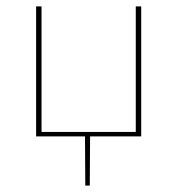

<svg xmlns="http://www.w3.org/2000/svg" viewBox="-20 -427 555 601"><path d="M422 -407V0H262L261 154H247L246 0H93V-407H110V-14H405V-407Z"/></svg>

Font: Ysabeau Thin
Style: Regular
Weight: 200
Designer: Christian Thalmann (Catharsis Fonts)
Version: Version 0.003